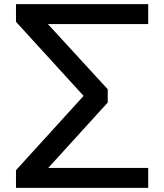

<svg xmlns="http://www.w3.org/2000/svg" viewBox="-20 -725 791 925"><path d="M57 180V95L400 -282V-244L57 -620V-705H694V-609H185L186 -636L499 -295V-231L186 113L185 84H694V180Z"/></svg>

Font: Nunito Sans 10pt Expanded SemiBold
Style: Regular
Weight: 600
Width: 7
Designer: Vernon Adams
Foundry: Vernon Adams
Version: Version 3.101;gftools[0.9.27]